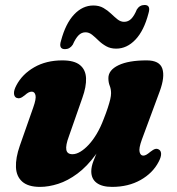

<svg xmlns="http://www.w3.org/2000/svg" viewBox="-20 -718 692 752"><path d="M602 -132.5Q610.5 -128 611 -115.8Q611.5 -103.5 601.5 -84.5Q578.5 -40 530.5 -13Q482.5 14 419 14Q379.5 14 358.5 -1.8Q337.5 -17.5 337.5 -47Q337.5 -65 345.8 -86.8Q354 -108.5 365 -133Q376 -157.5 386.8 -183.5Q397.5 -209.5 402 -235.5L416 -228.5Q389.5 -159.5 355.2 -112.8Q321 -66 283.2 -38Q245.5 -10 208 2Q170.5 14 137 14Q90.5 14 67.2 -6.5Q44 -27 42.5 -63.2Q41 -99.5 57.5 -147L110 -296.5Q122.5 -331.5 119 -345.2Q115.5 -359 104.5 -359Q98.5 -359 92.2 -356Q86 -353 76.5 -344.5Q65.5 -335.5 58.2 -333.8Q51 -332 44 -335Q35.5 -339.5 34.8 -352Q34 -364.5 44 -383.5Q67 -427.5 114 -454.5Q161 -481.5 224 -481.5Q271 -481.5 293.2 -463.2Q315.5 -445 317 -412Q318.5 -379 302.5 -334.5L250 -184.5Q236.5 -148.5 239.8 -131.2Q243 -114 264 -114Q278.5 -114 294.8 -123.8Q311 -133.5 327.5 -151.2Q344 -169 359 -194.2Q374 -219.5 386 -251.5Q396 -276.5 402.2 -295.8Q408.5 -315 411.8 -329Q415 -343 415 -353Q415 -369 409.8 -382Q404.5 -395 404.5 -412Q404.5 -443.5 444 -462.5Q483.5 -481.5 554.5 -481.5Q605 -481.5 615.8 -449.2Q626.5 -417 605.5 -360L535.5 -171Q523 -136.5 526.8 -122.5Q530.5 -108.5 541 -108.5Q547 -108.5 553.2 -112Q559.5 -115.5 569 -123.5Q580.5 -132.5 587.8 -134.5Q595 -136.5 602 -132.5ZM435 -527.5Q412.5 -527.5 395.8 -537Q379 -546.5 366 -559.2Q353 -572 340.8 -581.8Q328.5 -591.5 315 -591.5Q299.5 -591.5 287.8 -579.8Q276 -568 265 -543Q253.5 -525.5 234.5 -525.5Q208.5 -525.5 219 -558.5Q237 -626 270.2 -661.2Q303.5 -696.5 345.5 -696.5Q368.5 -696.5 385.2 -686.8Q402 -677 415 -664.5Q428 -652 440.2 -642.2Q452.5 -632.5 466 -632.5Q482.5 -632.5 494.2 -644.5Q506 -656.5 516 -681Q527 -698.5 546.5 -698.5Q571.5 -698.5 561.5 -665.5Q544 -598 510.5 -562.8Q477 -527.5 435 -527.5Z"/></svg>

Font: Fraunces ExtraBold
Style: Italic
Weight: 800
Italic angle: -16°
Version: Version 1.000;[b76b70a41]